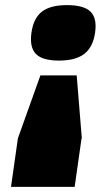

<svg xmlns="http://www.w3.org/2000/svg" viewBox="-20 -531 394 751"><path d="M300 10H299L272 200H23L50 10L138 -236H280ZM352 -404Q344 -347 310 -320.5Q276 -294 211 -294Q146 -294 120.5 -320Q95 -346 103 -403Q111 -460 144 -485.5Q177 -511 242 -511Q308 -511 334 -485.5Q360 -460 352 -404Z"/></svg>

Font: Fivo Sans Modern ExtBlk
Style: Regular
Weight: 900
Designer: Alexander Slobzheninov
Foundry: Alexander Slobzheninov
Version: 1.0